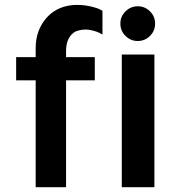

<svg xmlns="http://www.w3.org/2000/svg" viewBox="-20 -776 726 796"><path d="M127.9 0V-442.9H46.9V-539.1H127.9V-576.2Q127.9 -647.9 169.4 -698Q210.9 -748 280.8 -754.9Q316.9 -757.8 353 -750Q389.2 -742.2 404.8 -731V-632.8Q381.8 -647 351.8 -652.1Q321.8 -657.2 292 -645Q253.9 -622.1 253.9 -564.9V-539.1H373V-442.9H253.9V0ZM550.8 -606Q522 -606 500.5 -627Q479 -647.9 479 -678Q479 -708 500.5 -729Q522 -750 550.8 -750Q580.6 -750 601.8 -729Q623 -708 623 -678Q623 -647.9 601.8 -627Q580.6 -606 550.8 -606ZM484.9 -549.8H620.1V0H484.9Z"/></svg>

Font: Oakes Grotesk
Style: SemiBold
Weight: 600
Designer: Samuel Oakes
Foundry: Samuel Oakes
Version: Version 1.0 | wf-rip DC20170320